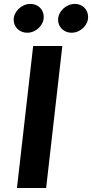

<svg xmlns="http://www.w3.org/2000/svg" viewBox="-20 -947 464 967"><path d="M212.4 0H65.4L147 -715.3H293.9ZM48.8 -846.7Q48.8 -862.3 55.7 -877Q62.5 -891.6 74.2 -902.8Q85.9 -914.1 101.3 -920.7Q116.7 -927.2 133.8 -927.2Q148.4 -927.2 160.6 -922.1Q172.9 -917 181.6 -908.2Q190.4 -899.4 195.3 -887.5Q200.2 -875.5 200.2 -861.8Q200.2 -846.2 193.6 -831.8Q187 -817.4 175.5 -806.4Q164.1 -795.4 148.9 -788.8Q133.8 -782.2 116.2 -782.2Q101.6 -782.2 89.4 -787.4Q77.1 -792.5 68.1 -801.3Q59.1 -810.1 54 -821.8Q48.8 -833.5 48.8 -846.7ZM272.5 -846.7Q272.5 -862.3 279.3 -877Q286.1 -891.6 297.9 -902.8Q309.6 -914.1 325 -920.7Q340.3 -927.2 357.4 -927.2Q372.1 -927.2 384.3 -922.1Q396.5 -917 405.3 -908Q414.1 -898.9 418.9 -887Q423.8 -875 423.8 -861.8Q423.8 -846.2 417.2 -831.8Q410.6 -817.4 399.2 -806.4Q387.7 -795.4 372.6 -788.8Q357.4 -782.2 339.8 -782.2Q325.2 -782.2 313 -787.4Q300.8 -792.5 291.7 -801.3Q282.7 -810.1 277.6 -821.8Q272.5 -833.5 272.5 -846.7Z"/></svg>

Font: Proza Libre
Style: SemiBold Italic
Weight: 600
Designer: Jasper de Waard
Foundry: Jasper de Waard
Version: Version 1.000; ttfautohint (v1.4.1.8-43bc)